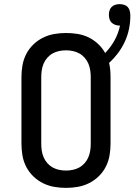

<svg xmlns="http://www.w3.org/2000/svg" viewBox="-20 -903 652 931"><path d="M300 8Q271 8 242.5 3Q214 -2 188 -15Q162 -28 141 -48.5Q120 -69 107 -94.5Q94 -120 89 -148.5Q84 -177 84 -206V-529Q84 -558 89 -586.5Q94 -615 107 -640.5Q120 -666 141 -686.5Q162 -707 188 -720Q214 -733 242.5 -738Q271 -743 300 -743Q328 -743 356 -738.5Q384 -734 409 -722Q434 -710 455 -690.5Q476 -671 490 -646Q517 -674 535.5 -707.5Q554 -741 562 -779H559Q549 -779 539 -782.5Q529 -786 521.5 -793Q514 -800 511 -810.5Q508 -821 508 -831Q508 -842 511 -852Q514 -862 521.5 -869.5Q529 -877 539.5 -880Q550 -883 560 -883Q571 -883 582 -879.5Q593 -876 600 -868Q607 -860 609.5 -849Q612 -838 612 -827Q612 -794 605.5 -762.5Q599 -731 585.5 -701.5Q572 -672 552.5 -646Q533 -620 509 -598Q513 -581 514.5 -563.5Q516 -546 516 -529V-206Q516 -177 511 -148.5Q506 -120 493 -94.5Q480 -69 459 -48.5Q438 -28 412 -15Q386 -2 357.5 3Q329 8 300 8ZM300 -76Q317 -76 333.5 -79.5Q350 -83 364.5 -91Q379 -99 390.5 -112Q402 -125 408.5 -140.5Q415 -156 417.5 -172.5Q420 -189 420 -206V-529Q420 -546 417.5 -562.5Q415 -579 408.5 -594.5Q402 -610 390.5 -623Q379 -636 364.5 -644Q350 -652 333.5 -655.5Q317 -659 300 -659Q283 -659 266.5 -655.5Q250 -652 235.5 -644Q221 -636 209.5 -623Q198 -610 191.5 -594.5Q185 -579 182.5 -562.5Q180 -546 180 -529V-206Q180 -189 182.5 -172.5Q185 -156 191.5 -140.5Q198 -125 209.5 -112Q221 -99 235.5 -91Q250 -83 266.5 -79.5Q283 -76 300 -76Z"/></svg>

Font: Iosevka HT Medium Extended
Style: Regular
Weight: 500
Width: 7
Monospace: yes
Designer: Belleve Invis
Foundry: Belleve Invis
Version: Version 32.3.0; ttfautohint (v1.8.4)